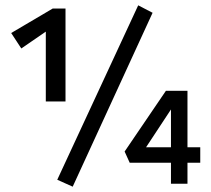

<svg xmlns="http://www.w3.org/2000/svg" viewBox="-20 -690 791 721"><path d="M152 -309V-597L204 -607L60 -508L22 -566L178 -658H226V-309ZM253 11 195 -15 499 -670 553 -642ZM448 -121 603 -349H684V0H622V-329H655L516 -118L480 -137H732V-79H467Z"/></svg>

Font: Ysabeau SemiBold
Style: Regular
Weight: 600
Designer: Christian Thalmann (Catharsis Fonts)
Version: Version 2.000;gftools[0.9.27.dev2+g8671c4b]